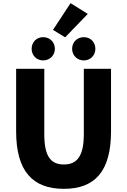

<svg xmlns="http://www.w3.org/2000/svg" viewBox="-20 -1180 803 1214"><path d="M384 14C582 14 682 -99 682 -350V-745H510V-331C510 -190 465 -140 384 -140C302 -140 260 -190 260 -331V-745H82V-350C82 -99 185 14 384 14ZM253 -798C296 -798 327 -831 327 -871C327 -913 296 -945 253 -945C210 -945 180 -913 180 -871C180 -831 210 -798 253 -798ZM392 -944 535 -1092 426 -1160 315 -991ZM510 -798C553 -798 583 -831 583 -871C583 -913 553 -945 510 -945C467 -945 436 -913 436 -871C436 -831 467 -798 510 -798Z"/></svg>

Font: Noto Sans TC Black
Style: Regular
Weight: 900
Designer: Ryoko NISHIZUKA 西塚涼子 (kana, bopomofo & ideographs); Paul D. Hunt (Latin, Greek & Cyrillic); Sandoll Communications 산돌커뮤니
Foundry: Adobe
Version: Version 2.004;hotconv 1.0.118;makeotfexe 2.5.65603